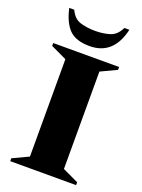

<svg xmlns="http://www.w3.org/2000/svg" viewBox="-160 -935 748 1008"><g transform="rotate(20 214.0 -431.0)"><path d="M30 0V-16L119 -58V-602L30 -644V-660H398V-644L309 -602V-58L398 -16V0ZM214 -710Q137 -710 100 -747.5Q63 -785 46 -862H74Q94 -818 131 -806.5Q168 -795 214 -795Q260 -795 296.5 -806.5Q333 -818 354 -862H382Q347 -710 214 -710Z"/></g></svg>

Font: Spectral ExtraBold
Style: Regular
Weight: 800
Designer: Jean-Baptiste Levee
Foundry: Production Type
Version: Version 2.001